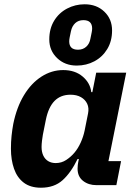

<svg xmlns="http://www.w3.org/2000/svg" viewBox="-20 -864 631 896"><path d="M523 0H430Q393 0 367.5 -20Q342 -40 342 -77Q342 -85 343 -94Q344 -103 345 -107L348 -122H342Q311 -58 272 -23Q233 12 171 12Q122 12 91 -11.5Q60 -35 45.5 -76.5Q31 -118 31 -170Q31 -202 34 -230.5Q37 -259 42 -286Q58 -364 92 -420Q126 -476 173.5 -506.5Q221 -537 275 -537Q330 -537 365.5 -507Q401 -477 406 -434H411L429 -525H569L486 -112H545ZM240 -103Q267 -103 289 -117.5Q311 -132 327 -151Q344 -171 356.5 -198.5Q369 -226 375 -255L391 -335Q396 -360 387 -379.5Q378 -399 358 -410.5Q338 -422 309 -422Q263 -422 234.5 -393Q206 -364 194 -305L180 -235Q178 -225 176 -207.5Q174 -190 174 -178Q174 -155 182 -138Q190 -121 205 -112Q220 -103 240 -103ZM338 -558Q283 -558 246.5 -593Q210 -628 210 -680Q210 -730 232.5 -767Q255 -804 293 -824Q331 -844 375 -844Q431 -844 467 -809.5Q503 -775 503 -722Q503 -672 480.5 -635Q458 -598 420.5 -578Q383 -558 338 -558ZM344 -632Q367 -632 382.5 -646Q398 -660 402 -684Q406 -703 408 -713.5Q410 -724 410 -731Q410 -750 400 -760Q390 -770 369 -770Q346 -770 331 -756Q316 -742 311 -718Q307 -699 305 -689Q303 -679 303 -671Q303 -652 313 -642Q323 -632 344 -632Z"/></svg>

Font: IBM Plex Sans Var
Style: Italic
Weight: 400
Italic angle: -11.31°
Designer: Mike Abbink, Paul van der Laan, Pieter van Rosmalen
Foundry: Bold Monday
Version: Version 1.001